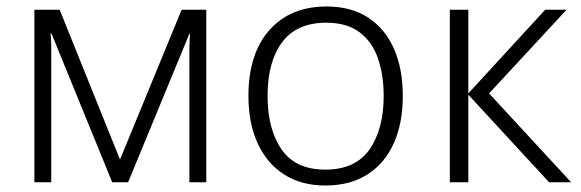

<svg xmlns="http://www.w3.org/2000/svg" viewBox="-20 -562 1792 592"><path d="M616 -532V0H564V-376Q564 -379 564 -382V-383Q564 -384 564 -384V-386Q564 -386 564 -387V-388Q564 -389 564 -389V-391Q564 -391 564 -392V-393Q564 -394 564 -395V-416Q564 -436 566 -458H564L375 0H326L139 -458H136Q138 -436 138 -416V-409Q138 -408 138 -408V-404Q138 -402 138 -400V-399Q138 -398 138 -397V0H86V-532H164L350 -70L540 -532Z M1222 -266Q1222 -183 1194.5 -121Q1167 -59 1113.5 -24.5Q1060 10 983 10Q909 10 856 -24Q803 -58 774.5 -120Q746 -182 746 -266Q746 -396 810.5 -469Q875 -542 987 -542Q1063 -542 1115.5 -507.5Q1168 -473 1195 -411Q1222 -349 1222 -266ZM805 -266Q805 -164 848 -101.5Q891 -39 983 -39Q1076 -39 1119.5 -101.5Q1163 -164 1163 -266Q1163 -332 1145 -383Q1127 -434 1088 -463Q1049 -492 986 -492Q895 -492 850 -432Q805 -372 805 -266Z M1661 -532H1727L1488 -274L1741 0H1673L1424 -270V0H1367V-532H1424V-274Z"/></svg>

Font: BC Sans Light
Style: Regular
Weight: 300
Designer: Monotype Design Team
Foundry: Monotype Imaging Inc.
Version: Version 2.000;GOOG;noto-source:20170915:90ef993387c0